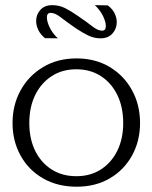

<svg xmlns="http://www.w3.org/2000/svg" viewBox="-20 -708 585 741"><path d="M275.7 12.6Q201.9 12.6 145.9 -19.7Q90 -52 59.2 -108Q28.4 -164 28.4 -233Q28.4 -303 59.6 -359.5Q90.8 -416 146.5 -449.3Q202.2 -482.6 275.2 -482.6Q348.3 -482.6 403.6 -449.3Q458.9 -416 489.7 -359.5Q520.5 -303 520.5 -233Q520.5 -164 489.7 -108Q458.9 -52 403.8 -19.7Q348.7 12.6 275.7 12.6ZM274.7 -28Q329.3 -28 369.9 -54.4Q410.5 -80.7 433 -126.8Q455.5 -172.9 455.5 -233Q455.5 -294.1 433.2 -340.5Q410.9 -387 370.1 -413.8Q329.3 -440.6 274.3 -440.6Q219.8 -440.6 178.9 -413.8Q137.9 -387 115.5 -340.5Q93.1 -294.1 93.1 -233Q93.1 -172.9 115.4 -126.8Q137.8 -80.7 178.6 -54.4Q219.5 -28 274.7 -28ZM153.5 -560.7Q135.7 -575.5 127.6 -592.8Q119.5 -610.1 119.5 -627Q119.5 -651.8 135.8 -669.9Q152.2 -688.1 181.3 -688.1Q208.1 -688.1 230.3 -677.1Q252.5 -666.1 278.7 -647.9Q315.8 -622.4 336.8 -606Q357.9 -589.6 373.9 -589.6Q388.5 -589.6 388.5 -607.3Q388.5 -623.6 377.6 -646.1Q366.6 -668.7 346.2 -688.1L395.6 -687.3Q413.8 -674.1 422.2 -656.8Q430.6 -639.5 430.6 -622.5Q430.6 -597.4 414.2 -578.8Q397.7 -560.1 367.8 -560.1Q342.8 -560.1 320.5 -571Q298.2 -581.9 273.9 -598Q234.7 -625.2 213.6 -641.8Q192.4 -658.4 175.4 -658.4Q160.9 -658.4 160.9 -640.7Q160.9 -625.3 171.6 -602.4Q182.4 -579.5 203.1 -560.1Z"/></svg>

Font: Panamera Thin
Style: Regular
Weight: 100
Designer: Bastien Sozeau
Foundry: NBR — Bastien Sozeau
Version: Version 3.003;gftools[0.9.33]